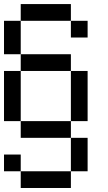

<svg xmlns="http://www.w3.org/2000/svg" viewBox="-20 -937 540 957"><path d="M0 -83.3V-166.7H83.3V-83.3ZM0 -333.3V-583.3H83.3V-333.3ZM0 -833.3H83.3V-666.7H0ZM333.3 -83.3V0H83.3V-83.3ZM333.3 -333.3V-250H83.3V-333.3ZM333.3 -250H416.7V-83.3H333.3ZM333.3 -583.3H416.7V-333.3H333.3ZM333.3 -833.3H416.7V-750H333.3ZM333.3 -666.7V-583.3H83.3V-666.7ZM333.3 -916.7V-833.3H83.3V-916.7Z"/></svg>

Font: Galmuri11 Regular
Style: Regular
Weight: 400
Designer: Minseo Lee (Quiple)
Version: Version 2.356;hotconv 1.1.0;makeotfexe 2.6.0 DEVELOPMENT